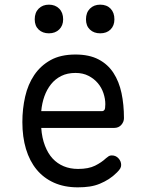

<svg xmlns="http://www.w3.org/2000/svg" viewBox="-20 -794 640 824"><path d="M460 -127Q477 -127 488.5 -114.5Q500 -102 500 -86Q500 -78 496 -71Q492 -64 482 -54Q465 -37 447 -25.5Q429 -14 408.5 -5.5Q388 3 365 6.5Q342 10 314 10Q256 10 211.5 -10Q167 -30 137 -66.5Q107 -103 91.5 -154.5Q76 -206 76 -270Q76 -327 88 -379.5Q100 -432 127 -472Q154 -512 197 -536Q240 -560 304 -560Q363 -560 403 -539Q443 -518 467 -481Q491 -444 501.5 -394.5Q512 -345 512 -287Q512 -271 500.5 -258Q489 -245 470 -245H157Q160 -202 173 -168.5Q186 -135 206 -113.5Q226 -92 253.5 -80.5Q281 -69 315 -69Q360 -69 388 -83Q416 -97 435 -115Q442 -121 447 -124Q452 -127 460 -127ZM157 -317H419Q424 -317 428 -322Q432 -327 432 -347Q432 -370 424 -394Q416 -418 400 -437Q384 -456 360 -468.5Q336 -481 304 -481Q269 -481 243 -468Q217 -455 199 -432.5Q181 -410 170.5 -380.5Q160 -351 157 -317ZM410 -651Q383 -651 366 -667Q349 -683 349 -711Q349 -740 366 -757Q383 -774 410 -774Q438 -774 454.5 -757Q471 -740 471 -711Q471 -684 454.5 -667.5Q438 -651 410 -651ZM190 -651Q163 -651 146 -667Q129 -683 129 -711Q129 -740 146 -757Q163 -774 190 -774Q217 -774 234 -757Q251 -740 251 -711Q251 -684 234 -667.5Q217 -651 190 -651Z"/></svg>

Font: Maple Mono NL Light
Style: Regular
Weight: 300
Monospace: yes
Designer: subframe7536
Version: Version 7.000